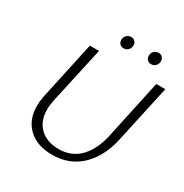

<svg xmlns="http://www.w3.org/2000/svg" viewBox="-187 -971 1078 1124"><g transform="rotate(30 351.5 -408.5)"><path d="M101 -198Q101 -231 108 -265L193 -658H255L171 -277Q163 -239 163 -211Q163 -131 210.5 -86.5Q258 -42 336 -42Q423 -42 478.5 -99.5Q534 -157 556 -258L642 -658H703L618 -268Q590 -141 513 -67.5Q436 6 320 6Q219 6 160 -49Q101 -104 101 -198ZM336 -788Q339 -803 350.5 -813Q362 -823 378 -823Q394 -823 404 -813Q414 -803 414 -788Q414 -769 402 -756Q390 -743 372 -743Q353 -743 343 -756Q333 -769 336 -788ZM521 -780Q521 -798 533 -810.5Q545 -823 564 -823Q580 -823 589.5 -812.5Q599 -802 599 -786Q599 -768 587 -755.5Q575 -743 557 -743Q541 -743 531 -753.5Q521 -764 521 -780Z"/></g></svg>

Font: Ysabeau Semilight
Style: Italic
Weight: 300
Italic angle: -12°
Designer: Christian Thalmann (Catharsis Fonts)
Version: Version 0.003